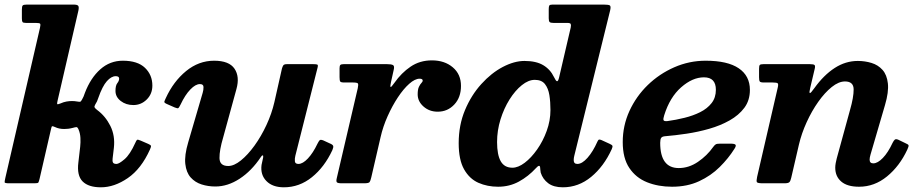

<svg xmlns="http://www.w3.org/2000/svg" viewBox="-23 -800 4014 838"><path d="M631.5 -147.5Q593.5 -63 534.8 -22.8Q476 17.5 417.5 17.5Q363 17.5 337.5 -8.2Q312 -34 319 -90.5L327 -160Q329 -178.5 328 -198.2Q327 -218 320 -234.5Q315.5 -245.5 310.5 -245.2Q305.5 -245 293 -241.5Q283.5 -239 274.5 -238Q265.5 -237 257 -237Q234.5 -237 217 -245.5Q207 -250 204.5 -249Q202 -248 200 -238L149.5 -18.5Q146.5 -7 144.5 -3.5Q142.5 0 128 0H17Q-2.5 0 -2.8 -4.5Q-3 -9 0.5 -24.5L151.5 -678.5Q154.5 -692 152.5 -696Q150.5 -700 133 -700H90Q78 -700 75.2 -704Q72.5 -708 72.5 -720V-757.5Q72.5 -772 76 -776Q79.5 -780 94 -780H298Q314.5 -780 318.5 -774.5Q322.5 -769 319 -753L228.5 -361.5Q225.5 -349 226.5 -346Q227.5 -343 241 -348.5Q254 -354.5 267 -356.8Q280 -359 291 -359Q302.5 -359 313.5 -357Q324.5 -355 327.5 -356Q330.5 -357 335.5 -366.5Q342 -377 347.5 -394.5Q372.5 -460 414.8 -497.5Q457 -535 513 -535Q577.5 -535 609.8 -504Q642 -473 642 -426.5Q642 -390 617.5 -365.8Q593 -341.5 559 -341.5Q527 -341.5 504 -359.2Q481 -377 481 -403Q481 -427 489 -437Q497 -447 497 -457Q497 -467.5 482 -467.5Q463 -467.5 443.5 -445.8Q424 -424 406 -372.5Q401.5 -357 392.5 -343.5Q388 -335.5 389.8 -331.5Q391.5 -327.5 401 -320Q437 -293.5 458.5 -250.8Q480 -208 474 -154.5L468.5 -108Q467 -96.5 470.2 -90.5Q473.5 -84.5 485.5 -84.5Q496.5 -84.5 520.5 -105Q544.5 -125.5 567.5 -176.5Q572 -187 575 -189.5Q578 -192 590.5 -186.5L624 -172Q634.5 -167.5 635.8 -163.5Q637 -159.5 631.5 -147.5Z M701 -372.5Q734 -444.5 789.2 -489.8Q844.5 -535 911.5 -535Q977 -535 1000.5 -500.2Q1024 -465.5 1009 -411.5L951 -200Q934.5 -144.5 935 -110Q935.5 -75.5 973 -75.5Q998.5 -75.5 1028.5 -99.8Q1058.5 -124 1087.8 -164.5Q1117 -205 1140 -254.5Q1163 -304 1174.5 -354L1207.5 -500.5Q1210 -509.5 1213.5 -514.8Q1217 -520 1229.5 -520H1344Q1358.5 -520 1362.2 -518Q1366 -516 1363 -504.5L1266 -120Q1263 -108 1264 -96.2Q1265 -84.5 1279.5 -84.5Q1298.5 -84.5 1321 -108.5Q1343.5 -132.5 1362.5 -172.5Q1368 -183.5 1372 -187.8Q1376 -192 1388.5 -187L1415.5 -174.5Q1429.5 -169 1431.2 -163Q1433 -157 1427.5 -144.5Q1393 -70.5 1338.2 -26.5Q1283.5 17.5 1216 17.5Q1166.5 17.5 1139.8 -9.8Q1113 -37 1118.5 -80L1125.5 -112.5Q1127 -121.5 1123.5 -121.8Q1120 -122 1115 -114Q1075 -54 1023 -20Q971 14 917 14Q885.5 14 857 5Q828.5 -4 809.2 -25.5Q790 -47 785.8 -84.5Q781.5 -122 798.5 -179L861.5 -394.5Q865.5 -407.5 865.2 -420.2Q865 -433 849.5 -433Q830.5 -433 807.8 -409.5Q785 -386 765 -343.5Q759 -331.5 755.8 -328.5Q752.5 -325.5 739.5 -331L705.5 -346Q693 -351.5 694.2 -356.2Q695.5 -361 701 -372.5Z M1477 -520H1666.5Q1685 -520 1692.2 -516Q1699.5 -512 1695.5 -495.5L1684 -444Q1679.5 -424.5 1681.5 -420.8Q1683.5 -417 1698.5 -438.5Q1729 -482 1769.2 -509.2Q1809.5 -536.5 1862 -536.5Q1917.5 -536.5 1953.2 -506.2Q1989 -476 1989 -425Q1989 -375 1959.8 -343.8Q1930.5 -312.5 1887.5 -312.5Q1851 -312.5 1825.5 -335Q1800 -357.5 1800 -388Q1800 -410 1805.5 -421.2Q1811 -432.5 1816.5 -438Q1822 -443.5 1822 -448Q1822 -456.5 1808.5 -456.5Q1788 -456.5 1763 -434.2Q1738 -412 1713.5 -375Q1689 -338 1668.8 -292.8Q1648.5 -247.5 1638 -201L1597.5 -26Q1594 -10.5 1590 -5.2Q1586 0 1566 0H1469.5Q1451 0 1447.2 -4.5Q1443.5 -9 1447 -23L1538.5 -415Q1542 -431.5 1539 -435.8Q1536 -440 1516 -440H1479Q1464.5 -440 1461.8 -444.5Q1459 -449 1459 -463.5V-502Q1459 -513 1462.5 -516.5Q1466 -520 1477 -520Z M2647 -149Q2612.5 -73.5 2557.2 -28Q2502 17.5 2433.5 17.5Q2393.5 17.5 2369.8 -0.2Q2346 -18 2337 -46.5Q2335.5 -54.5 2335.2 -60Q2335 -65.5 2334.5 -68.5Q2333 -85 2316 -66Q2283 -30 2241.8 -7.5Q2200.5 15 2151 15Q2104 15 2065 -2.2Q2026 -19.5 2002.5 -61Q1979 -102.5 1979 -175Q1979 -254 2006.5 -319.5Q2034 -385 2077.8 -433.2Q2121.5 -481.5 2171.5 -507.8Q2221.5 -534 2266 -534Q2317 -534 2348 -515.5Q2379 -497 2395 -463.5Q2403 -446.5 2408 -445.5Q2413 -444.5 2417 -461L2468 -680Q2470 -690.5 2468 -695.2Q2466 -700 2452 -700H2392.5Q2380.5 -700 2376.2 -703.5Q2372 -707 2372 -720V-760.5Q2372 -771.5 2374.5 -775.8Q2377 -780 2388.5 -780H2612Q2634 -780 2639 -776Q2644 -772 2640 -754.5L2483.5 -120Q2481 -110.5 2481 -101Q2481 -84.5 2497 -84.5Q2517.5 -84.5 2541.2 -111.2Q2565 -138 2584.5 -182Q2588 -189.5 2591 -190.8Q2594 -192 2602.5 -188.5L2638.5 -172Q2648.5 -167.5 2650 -163.5Q2651.5 -159.5 2647 -149ZM2379.5 -320Q2379.5 -355 2374.8 -384.8Q2370 -414.5 2355.5 -433Q2341 -451.5 2311 -451.5Q2283.5 -451.5 2254.5 -428.2Q2225.5 -405 2201 -366Q2176.5 -327 2161.5 -278.8Q2146.5 -230.5 2146.5 -180Q2146.5 -124.5 2162.5 -96.2Q2178.5 -68 2213.5 -68Q2238.5 -68 2267 -89.5Q2295.5 -111 2321.2 -147.5Q2347 -184 2363.2 -228.8Q2379.5 -273.5 2379.5 -320Z M2695 -180Q2695 -251.5 2724.2 -315.5Q2753.5 -379.5 2804.2 -428.8Q2855 -478 2920.2 -506.5Q2985.5 -535 3057 -535Q3152.5 -535 3201.2 -502Q3250 -469 3250 -407.5Q3250 -362 3225.8 -329.5Q3201.5 -297 3161.5 -274.5Q3121.5 -252 3072.8 -238Q3024 -224 2973.8 -216.5Q2923.5 -209 2880.5 -205.5Q2867 -204.5 2862.8 -198.2Q2858.5 -192 2858.5 -176.5Q2858.5 -66.5 2939.5 -66.5Q2983.5 -66.5 3023.2 -93.5Q3063 -120.5 3090.5 -159.5Q3096 -167 3101 -170Q3106 -173 3120 -173H3165.5Q3183.5 -173 3187.2 -168.2Q3191 -163.5 3182.5 -150.5Q3156.5 -109 3118.2 -71Q3080 -33 3028.2 -9Q2976.5 15 2910 15Q2850 15 2801.2 -4.5Q2752.5 -24 2723.8 -66.8Q2695 -109.5 2695 -180ZM2890 -271.5Q2927 -276.5 2964.5 -285.8Q3002 -295 3033 -310.5Q3064 -326 3082.8 -350Q3101.5 -374 3101.5 -408Q3101.5 -462.5 3049.5 -462.5Q2999.5 -462.5 2950 -419Q2900.5 -375.5 2876 -297Q2871 -281.5 2873 -275.8Q2875 -270 2890 -271.5Z M3309 -520H3512Q3528 -520 3532 -516.2Q3536 -512.5 3533 -500L3513.5 -417.5Q3508 -395.5 3511.5 -393.8Q3515 -392 3531.5 -415.5Q3572.5 -472.5 3620 -503.2Q3667.5 -534 3721 -534Q3752.5 -534 3781 -525.2Q3809.5 -516.5 3828.8 -495Q3848 -473.5 3852.2 -436Q3856.5 -398.5 3839.5 -341L3776.5 -125.5Q3772.5 -111.5 3772.5 -103.5Q3772.5 -87 3788.5 -87Q3807.5 -87 3830.2 -110.5Q3853 -134 3873 -177Q3878 -187 3882.8 -190.8Q3887.5 -194.5 3898 -190L3929 -175Q3941.5 -170 3942.5 -165.5Q3943.5 -161 3937 -147Q3903.5 -75 3848.5 -30Q3793.5 15 3726.5 15Q3675 15 3648.8 -7.5Q3622.5 -30 3622.5 -68Q3622.5 -77 3624.5 -88.2Q3626.5 -99.5 3629 -108.5L3687 -320Q3703 -375.5 3702.8 -410Q3702.5 -444.5 3665 -444.5Q3637.5 -444.5 3607.2 -420.2Q3577 -396 3548.5 -355.8Q3520 -315.5 3497.8 -266.8Q3475.5 -218 3464 -169L3430.5 -24.5Q3427.5 -11 3422.8 -5.5Q3418 0 3401 0H3307Q3283.5 0 3280.5 -5Q3277.5 -10 3281.5 -28L3371.5 -417.5Q3375 -432.5 3371.5 -436.2Q3368 -440 3348.5 -440H3310.5Q3296 -440 3293 -444.5Q3290 -449 3290 -463V-499.5Q3290 -512.5 3293 -516.2Q3296 -520 3309 -520Z"/></svg>

Font: Besley*
Style: Bold Italic
Weight: 700
Italic angle: -13°
Designer: Owen Earl
Foundry: indestructible type*
Version: Version 2.000; ttfautohint (v1.8.3)